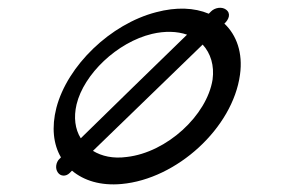

<svg xmlns="http://www.w3.org/2000/svg" viewBox="-20 -462 756 504"><path d="M224 -66 512 -345C533 -322 543 -290 538 -253C523 -159 418 -62 313 -50C277 -45 247 -52 224 -66ZM192 -99C177 -123 173 -154 181 -188C200 -267 287 -351 379 -373C413 -381 445 -380 471 -371C393 -295 264 -170 192 -99ZM128 -179C115 -128 120 -83 140 -49C138 -46 136 -45 136 -45C127 -36 124 -20 132 -9C139 1 153 2 163 -8L169 -14C200 12 244 26 299 21C444 8 591 -126 610 -266C618 -323 601 -370 569 -400C581 -411 587 -427 573 -437C562 -445 544 -442 534 -432L528 -426C490 -442 443 -444 390 -430C270 -399 157 -290 128 -179Z"/></svg>

Font: Hi. Perspective
Style: Perspective
Weight: 400
Designer: Mew Too, Robert Jablonski
Foundry: Cannot Into Space Fonts
Version: Version 1.996